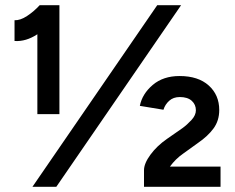

<svg xmlns="http://www.w3.org/2000/svg" viewBox="-20 -720 906 740"><path d="M124 -280V-588Q80 -559 36 -562V-642Q58 -641 84.5 -658.5Q111 -676 133 -700H134H209V-280ZM105 0 586 -700H678L197 0ZM535 0V-64Q535 -90 560 -124Q585 -158 624 -185L683 -226Q701 -239 718 -257.5Q735 -276 735 -295Q735 -317 719 -331.5Q703 -346 673 -346Q648 -346 632 -331.5Q616 -317 610 -297L519 -312Q528 -358 568.5 -392.5Q609 -427 672 -427Q744 -427 784.5 -390.5Q825 -354 825 -296Q825 -255 803 -225Q781 -195 743 -169L686 -128Q656 -107 635 -78H830V0Z"/></svg>

Font: Figtree SemiBold
Style: Regular
Weight: 600
Designer: Erik Kennedy
Foundry: Erik Kennedy
Version: Version 2.001; ttfautohint (v1.8.4.7-5d5b);gftools[0.9.27]